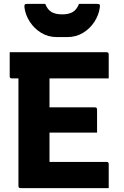

<svg xmlns="http://www.w3.org/2000/svg" viewBox="-20 -969 640 989"><path d="M86 0Q75 0 75 -11V-565H41Q30 -565 30 -576V-700H529Q540 -700 540 -689V-565H235V-416H469Q480 -416 480 -405V-286H235V-135H529Q540 -135 540 -124V0ZM387 -949H480Q490 -949 493 -945.5Q496 -942 494 -930Q489 -892 466.5 -857Q444 -822 408 -800Q372 -778 327 -778H273Q228 -778 192 -800Q156 -822 133.5 -857Q111 -892 106 -930Q105 -942 107.5 -945.5Q110 -949 120 -949H213Q225 -919 245.5 -907Q266 -895 300 -895Q334 -895 354.5 -907Q375 -919 387 -949Z"/></svg>

Font: Recursive Mn Lnr St XBd
Style: Regular
Weight: 800
Monospace: yes
Version: Version 1.079;hotconv 1.0.112;makeotfexe 2.5.65598; ttfautoh